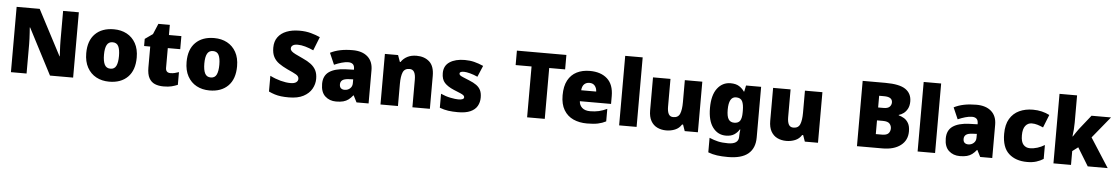

<svg xmlns="http://www.w3.org/2000/svg" viewBox="-42 -1306 12152 2091"><g transform="rotate(5 6033.5 -260.0)"><path d="M757 0H504L243 -503H239Q241 -480 243 -447.5Q245 -415 246.5 -382Q248 -349 248 -322V0H77V-714H329L589 -218H592Q591 -241 589 -272Q587 -303 586 -335Q585 -367 585 -391V-714H757Z M1428 -278Q1428 -139 1354 -64.5Q1280 10 1151 10Q1071 10 1009 -23.5Q947 -57 911.5 -121.5Q876 -186 876 -278Q876 -415 950 -489Q1024 -563 1154 -563Q1234 -563 1295.5 -530Q1357 -497 1392.5 -433.5Q1428 -370 1428 -278ZM1070 -278Q1070 -207 1089 -169.5Q1108 -132 1153 -132Q1197 -132 1215.5 -169.5Q1234 -207 1234 -278Q1234 -349 1215.5 -385Q1197 -421 1152 -421Q1109 -421 1089.5 -385Q1070 -349 1070 -278Z M1808 -141Q1834 -141 1855.5 -146.5Q1877 -152 1900 -160V-21Q1869 -8 1834 1Q1799 10 1745 10Q1691 10 1650.5 -7Q1610 -24 1587 -65.5Q1564 -107 1564 -182V-410H1497V-488L1582 -548L1631 -664H1756V-553H1892V-410H1756V-195Q1756 -141 1808 -141Z M2525 -278Q2525 -139 2451 -64.5Q2377 10 2248 10Q2168 10 2106 -23.5Q2044 -57 2008.5 -121.5Q1973 -186 1973 -278Q1973 -415 2047 -489Q2121 -563 2251 -563Q2331 -563 2392.5 -530Q2454 -497 2489.5 -433.5Q2525 -370 2525 -278ZM2167 -278Q2167 -207 2186 -169.5Q2205 -132 2250 -132Q2294 -132 2312.5 -169.5Q2331 -207 2331 -278Q2331 -349 2312.5 -385Q2294 -421 2249 -421Q2206 -421 2186.5 -385Q2167 -349 2167 -278Z M3395 -217Q3395 -159 3365.5 -107Q3336 -55 3274.5 -22.5Q3213 10 3115 10Q3066 10 3029.5 5.5Q2993 1 2961 -9Q2929 -19 2895 -35V-207Q2953 -178 3012 -162.5Q3071 -147 3119 -147Q3162 -147 3182 -162Q3202 -177 3202 -200Q3202 -228 3172.5 -245.5Q3143 -263 3073 -294Q3020 -319 2981 -346.5Q2942 -374 2921 -414Q2900 -454 2900 -515Q2900 -584 2934 -630.5Q2968 -677 3028.5 -700.5Q3089 -724 3169 -724Q3239 -724 3295 -708.5Q3351 -693 3395 -673L3336 -524Q3290 -545 3245.5 -557.5Q3201 -570 3163 -570Q3126 -570 3108.5 -557Q3091 -544 3091 -524Q3091 -507 3104 -494Q3117 -481 3147.5 -465.5Q3178 -450 3231 -426Q3283 -403 3319.5 -375.5Q3356 -348 3375.5 -310.5Q3395 -273 3395 -217Z M3764 -563Q3869 -563 3928 -511Q3987 -459 3987 -363V0H3855L3818 -73H3814Q3791 -44 3766.5 -25.5Q3742 -7 3710 1.5Q3678 10 3632 10Q3560 10 3512 -34Q3464 -78 3464 -169Q3464 -258 3525.5 -301Q3587 -344 3704 -349L3796 -352V-360Q3796 -397 3778 -412.5Q3760 -428 3729 -428Q3696 -428 3656 -416.5Q3616 -405 3575 -387L3520 -513Q3568 -538 3628.5 -550.5Q3689 -563 3764 -563ZM3753 -245Q3701 -243 3679.5 -226.5Q3658 -210 3658 -180Q3658 -152 3673 -138.5Q3688 -125 3713 -125Q3748 -125 3772.5 -147Q3797 -169 3797 -204V-247Z M4463 -563Q4549 -563 4603 -515Q4657 -467 4657 -360V0H4466V-302Q4466 -357 4450 -385Q4434 -413 4399 -413Q4345 -413 4326.5 -369Q4308 -325 4308 -242V0H4117V-553H4261L4287 -480H4294Q4320 -519 4362.5 -541Q4405 -563 4463 -563Z M5198 -170Q5198 -118 5174.5 -77Q5151 -36 5099.5 -13Q5048 10 4964 10Q4905 10 4858.5 3.5Q4812 -3 4764 -21V-174Q4817 -150 4871 -139.5Q4925 -129 4956 -129Q5018 -129 5018 -157Q5018 -169 5008 -178Q4998 -187 4972.5 -198Q4947 -209 4900 -228Q4831 -257 4797 -294.5Q4763 -332 4763 -400Q4763 -481 4825.5 -522Q4888 -563 4991 -563Q5046 -563 5094 -551Q5142 -539 5194 -516L5142 -393Q5101 -412 5059 -423Q5017 -434 4992 -434Q4945 -434 4945 -411Q4945 -401 4953.5 -393Q4962 -385 4986 -375Q5010 -365 5056 -346Q5104 -327 5135.5 -304.5Q5167 -282 5182.5 -250.5Q5198 -219 5198 -170Z M5913 0H5720V-556H5546V-714H6087V-556H5913Z M6357 -563Q6478 -563 6548 -500Q6618 -437 6618 -310V-225H6277Q6279 -182 6309.5 -154Q6340 -126 6398 -126Q6450 -126 6493 -136Q6536 -146 6582 -168V-31Q6542 -10 6494.5 0Q6447 10 6375 10Q6291 10 6225.5 -19.5Q6160 -49 6122 -112Q6084 -175 6084 -273Q6084 -373 6118.5 -437Q6153 -501 6214.5 -532Q6276 -563 6357 -563ZM6364 -433Q6330 -433 6307.5 -412Q6285 -391 6281 -345H6445Q6444 -382 6423.5 -407.5Q6403 -433 6364 -433Z M6917 0H6726V-760H6917Z M7587 -553V0H7443L7419 -69H7408Q7382 -27 7337 -8.5Q7292 10 7241 10Q7187 10 7143 -11Q7099 -32 7073.5 -77Q7048 -122 7048 -193V-553H7239V-251Q7239 -197 7254.5 -169Q7270 -141 7305 -141Q7359 -141 7377.5 -185Q7396 -229 7396 -311V-553Z M7896 -563Q7954 -563 7989.5 -540.5Q8025 -518 8047 -485H8051L8065 -553H8230V1Q8230 118 8157.5 179Q8085 240 7935 240Q7868 240 7817 233Q7766 226 7719 208V49Q7769 70 7814 80.5Q7859 91 7924 91Q8039 91 8039 9V-1Q8039 -30 8045 -70H8039Q8020 -37 7985 -13.5Q7950 10 7893 10Q7805 10 7750 -63Q7695 -136 7695 -276Q7695 -416 7751 -489.5Q7807 -563 7896 -563ZM7968 -415Q7889 -415 7889 -273Q7889 -201 7909 -169.5Q7929 -138 7971 -138Q8018 -138 8036 -167.5Q8054 -197 8054 -256V-279Q8054 -344 8036.5 -379.5Q8019 -415 7968 -415Z M8900 -553V0H8756L8732 -69H8721Q8695 -27 8650 -8.5Q8605 10 8554 10Q8500 10 8456 -11Q8412 -32 8386.5 -77Q8361 -122 8361 -193V-553H8552V-251Q8552 -197 8567.5 -169Q8583 -141 8618 -141Q8672 -141 8690.5 -185Q8709 -229 8709 -311V-553Z M9575 -714Q9730 -714 9796 -668Q9862 -622 9862 -536Q9862 -489 9845 -456.5Q9828 -424 9802.5 -405Q9777 -386 9750 -379V-374Q9779 -367 9808 -350Q9837 -333 9856.5 -299.5Q9876 -266 9876 -209Q9876 -112 9803 -56Q9730 0 9604 0H9326V-714ZM9577 -440Q9625 -440 9644.5 -460Q9664 -480 9664 -508Q9664 -568 9573 -568H9519V-440ZM9519 -299V-149H9587Q9637 -149 9657 -170.5Q9677 -192 9677 -225Q9677 -254 9657 -276.5Q9637 -299 9583 -299Z M10180 0H9989V-760H10180Z M10582 -563Q10687 -563 10746 -511Q10805 -459 10805 -363V0H10673L10636 -73H10632Q10609 -44 10584.5 -25.5Q10560 -7 10528 1.5Q10496 10 10450 10Q10378 10 10330 -34Q10282 -78 10282 -169Q10282 -258 10343.5 -301Q10405 -344 10522 -349L10614 -352V-360Q10614 -397 10596 -412.5Q10578 -428 10547 -428Q10514 -428 10474 -416.5Q10434 -405 10393 -387L10338 -513Q10386 -538 10446.5 -550.5Q10507 -563 10582 -563ZM10571 -245Q10519 -243 10497.5 -226.5Q10476 -210 10476 -180Q10476 -152 10491 -138.5Q10506 -125 10531 -125Q10566 -125 10590.5 -147Q10615 -169 10615 -204V-247Z M11187 10Q11061 10 10986 -58Q10911 -126 10911 -274Q10911 -375 10949 -438.5Q10987 -502 11052.5 -532.5Q11118 -563 11202 -563Q11253 -563 11298.5 -552Q11344 -541 11383 -521L11327 -380Q11293 -395 11263.5 -404Q11234 -413 11202 -413Q11159 -413 11132 -379Q11105 -345 11105 -275Q11105 -203 11132.5 -172.5Q11160 -142 11203 -142Q11244 -142 11285.5 -155Q11327 -168 11364 -191V-39Q11330 -17 11287 -3.5Q11244 10 11187 10Z M11666 -461Q11666 -427 11663 -386Q11660 -345 11655 -311H11659Q11670 -328 11687.5 -354Q11705 -380 11718 -397L11842 -553H12055L11863 -318L12067 0H11849L11728 -198L11666 -151V0H11474V-760H11666Z"/></g></svg>

Font: Noto Sans Telugu Black
Style: Regular
Weight: 900
Designer: Jelle Bosma - Monotype Design Team
Foundry: Monotype Imaging Inc.
Version: Version 2.005; ttfautohint (v1.8.4.7-5d5b)